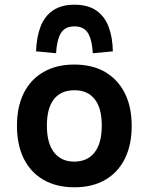

<svg xmlns="http://www.w3.org/2000/svg" viewBox="-20 -785 630 815"><path d="M296 10Q220 10 165 -21.5Q110 -53 81 -111.5Q52 -170 52 -251Q52 -332 81 -390Q110 -448 165 -479.5Q220 -511 295 -511Q372 -511 426 -479.5Q480 -448 509.5 -390Q539 -332 539 -251Q539 -170 510 -111.5Q481 -53 426.5 -21.5Q372 10 296 10ZM295 -99Q351 -99 381.5 -138Q412 -177 412 -252Q412 -326 382 -364Q352 -402 296 -402Q239 -402 209 -364Q179 -326 179 -252Q179 -177 209.5 -138Q240 -99 295 -99ZM218 -559 133 -567Q135 -627 152 -671.5Q169 -716 204.5 -740.5Q240 -765 296 -765Q353 -765 388.5 -740.5Q424 -716 441 -671.5Q458 -627 459 -567L374 -559Q371 -614 354 -643.5Q337 -673 296 -673Q255 -673 238 -643.5Q221 -614 218 -559Z"/></svg>

Font: Nunito Sans 7pt SemiCondensed
Style: Bold
Weight: 700
Width: 4
Designer: Vernon Adams
Foundry: Vernon Adams
Version: Version 3.101;gftools[0.9.27]